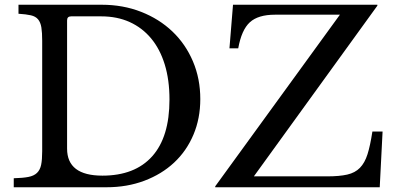

<svg xmlns="http://www.w3.org/2000/svg" viewBox="-20 -790 1682 810"><path d="M38 0V-38Q76 -39 99.5 -43.5Q123 -48 136 -60.5Q149 -73 153.5 -94.5Q158 -116 158 -152V-618Q158 -653 154.5 -674.5Q151 -696 140.5 -708.5Q130 -721 110 -725.5Q90 -730 58 -732V-770H409Q499 -770 575.5 -740Q652 -710 707.5 -657Q763 -604 794 -531Q825 -458 825 -372Q825 -290 796 -221.5Q767 -153 714.5 -104Q662 -55 589 -27.5Q516 0 429 0ZM280 -721Q263 -721 263 -704V-163Q263 -49 412 -49Q549 -49 622 -130.5Q695 -212 695 -370Q695 -453 675 -518Q655 -583 617.5 -628Q580 -673 527 -697Q474 -721 407 -721ZM1582 0H888V-4L1414 -728H1140Q1069 -728 1034 -696Q999 -664 985 -586H948L963 -770H1572V-766L1051 -46H1361Q1412 -46 1445 -53.5Q1478 -61 1498.5 -82Q1519 -103 1530.5 -139.5Q1542 -176 1551 -235H1594Z"/></svg>

Font: Libre Baskerville
Style: Regular
Weight: 400
Designer: Pablo Impallari, Rodrigo Fuenzalida
Foundry: Pablo Impallari, Rodrigo Fuenzalida
Version: Version 1.000; ttfautohint (v0.93) -l 8 -r 50 -G 200 -x 14 -